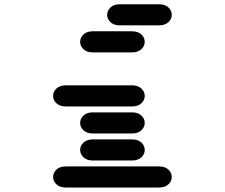

<svg xmlns="http://www.w3.org/2000/svg" viewBox="-20 -881 1040 888"><path d="M284.2 -13.7H715.8Q743.2 -13.7 758.8 -28.3Q774.4 -43 774.4 -62.5Q774.4 -82 758.8 -96.7Q743.2 -111.3 715.8 -111.3H284.2Q256.8 -111.3 241.2 -96.7Q225.6 -82 225.6 -62.5Q225.6 -43 241.2 -28.3Q256.8 -13.7 284.2 -13.7ZM409.2 -138.7H590.8Q618.2 -138.7 633.8 -153.3Q649.4 -168 649.4 -187.5Q649.4 -207 633.8 -221.7Q618.2 -236.3 590.8 -236.3H409.2Q381.8 -236.3 366.2 -221.7Q350.6 -207 350.6 -187.5Q350.6 -168 366.2 -153.3Q381.8 -138.7 409.2 -138.7ZM409.2 -263.7H590.8Q618.2 -263.7 633.8 -278.3Q649.4 -293 649.4 -312.5Q649.4 -332 633.8 -346.7Q618.2 -361.3 590.8 -361.3H409.2Q381.8 -361.3 366.2 -346.7Q350.6 -332 350.6 -312.5Q350.6 -293 366.2 -278.3Q381.8 -263.7 409.2 -263.7ZM284.2 -388.7H590.8Q618.2 -388.7 633.8 -403.3Q649.4 -418 649.4 -437.5Q649.4 -457 633.8 -471.7Q618.2 -486.3 590.8 -486.3H284.2Q256.8 -486.3 241.2 -471.7Q225.6 -457 225.6 -437.5Q225.6 -418 241.2 -403.3Q256.8 -388.7 284.2 -388.7ZM409.2 -638.7H590.8Q618.2 -638.7 633.8 -653.3Q649.4 -668 649.4 -687.5Q649.4 -707 633.8 -721.7Q618.2 -736.3 590.8 -736.3H409.2Q381.8 -736.3 366.2 -721.7Q350.6 -707 350.6 -687.5Q350.6 -668 366.2 -653.3Q381.8 -638.7 409.2 -638.7ZM534.2 -763.7H715.8Q743.2 -763.7 758.8 -778.3Q774.4 -793 774.4 -812.5Q774.4 -832 758.8 -846.7Q743.2 -861.3 715.8 -861.3H534.2Q506.8 -861.3 491.2 -846.7Q475.6 -832 475.6 -812.5Q475.6 -793 491.2 -778.3Q506.8 -763.7 534.2 -763.7Z"/></svg>

Font: Sixtyfour Convergence
Style: Regular
Weight: 400
Designer: Jens Kutilek
Foundry: Jens Kutilek
Version: Version 2.001